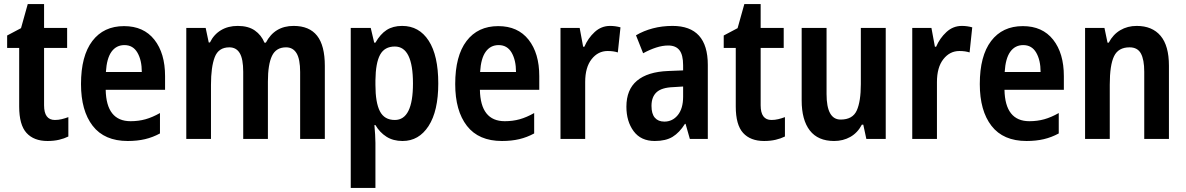

<svg xmlns="http://www.w3.org/2000/svg" viewBox="-20 -681 5812 941"><path d="M249 -93Q266 -93 282.5 -97Q299 -101 315 -107V-12Q295 -2 269.5 4Q244 10 213 10Q146 10 110 -29.5Q74 -69 74 -159V-446H15V-507L83 -543L116 -661H196V-544H309V-446H196V-165Q196 -93 249 -93Z M588 -553Q684 -553 736.5 -486.5Q789 -420 789 -308V-241H498Q501 -87 620 -87Q659 -87 693 -96.5Q727 -106 764 -127V-27Q729 -8 691 1Q653 10 606 10Q492 10 434.5 -64Q377 -138 377 -269Q377 -407 432.5 -480Q488 -553 588 -553ZM590 -460Q550 -460 526.5 -427.5Q503 -395 499 -328H675Q675 -386 653.5 -423Q632 -460 590 -460Z M1419 -554Q1496 -554 1534 -506Q1572 -458 1572 -358V0H1451V-328Q1451 -391 1433.5 -420Q1416 -449 1382 -449Q1333 -449 1313 -407Q1293 -365 1293 -281V0H1172V-329Q1172 -392 1155 -420.5Q1138 -449 1104 -449Q1051 -449 1032.5 -401Q1014 -353 1014 -265V0H893V-544H988L1003 -473H1009Q1028 -512 1063 -533Q1098 -554 1145 -554Q1197 -554 1229 -531.5Q1261 -509 1276 -472H1283Q1326 -554 1419 -554Z M1951 -554Q2034 -554 2081 -481.5Q2128 -409 2128 -272Q2128 -137 2080.5 -63.5Q2033 10 1953 10Q1907 10 1874 -11Q1841 -32 1820 -68H1815Q1817 -44 1818.5 -21.5Q1820 1 1820 19V240H1699V-544H1797L1814 -472H1820Q1844 -514 1875 -534Q1906 -554 1951 -554ZM1915 -453Q1865 -453 1843 -413Q1821 -373 1820 -287V-265Q1820 -178 1842 -135.5Q1864 -93 1915 -93Q2004 -93 2004 -272Q2004 -453 1915 -453Z M2422 -553Q2518 -553 2570.5 -486.5Q2623 -420 2623 -308V-241H2332Q2335 -87 2454 -87Q2493 -87 2527 -96.5Q2561 -106 2598 -127V-27Q2563 -8 2525 1Q2487 10 2440 10Q2326 10 2268.5 -64Q2211 -138 2211 -269Q2211 -407 2266.5 -480Q2322 -553 2422 -553ZM2424 -460Q2384 -460 2360.5 -427.5Q2337 -395 2333 -328H2509Q2509 -386 2487.5 -423Q2466 -460 2424 -460Z M2970 -554Q2996 -554 3021 -547L3008 -424Q2987 -431 2958 -431Q2911 -431 2879.5 -391Q2848 -351 2848 -279V0H2727V-544H2821L2838 -452H2844Q2862 -494 2894.5 -524Q2927 -554 2970 -554Z M3276 -554Q3449 -554 3449 -363V0H3361L3340 -74H3337Q3310 -31 3276.5 -10.5Q3243 10 3189 10Q3121 10 3085.5 -38Q3050 -86 3050 -158Q3050 -242 3102 -285.5Q3154 -329 3254 -333L3328 -336V-361Q3328 -412 3310 -435Q3292 -458 3255 -458Q3227 -458 3196 -448Q3165 -438 3132 -420L3097 -508Q3134 -530 3179.5 -542Q3225 -554 3276 -554ZM3280 -254Q3223 -252 3198 -229Q3173 -206 3173 -162Q3173 -123 3189.5 -104Q3206 -85 3236 -85Q3276 -85 3302 -117Q3328 -149 3328 -207V-257Z M3761 -93Q3778 -93 3794.5 -97Q3811 -101 3827 -107V-12Q3807 -2 3781.5 4Q3756 10 3725 10Q3658 10 3622 -29.5Q3586 -69 3586 -159V-446H3527V-507L3595 -543L3628 -661H3708V-544H3821V-446H3708V-165Q3708 -93 3761 -93Z M4321 -544V0H4226L4211 -70H4204Q4183 -30 4147.5 -10Q4112 10 4068 10Q3989 10 3949 -41.5Q3909 -93 3909 -189V-544H4031V-220Q4031 -95 4100 -95Q4159 -95 4179 -139.5Q4199 -184 4199 -269V-544Z M4694 -554Q4720 -554 4745 -547L4732 -424Q4711 -431 4682 -431Q4635 -431 4603.5 -391Q4572 -351 4572 -279V0H4451V-544H4545L4562 -452H4568Q4586 -494 4618.5 -524Q4651 -554 4694 -554Z M4993 -553Q5089 -553 5141.5 -486.5Q5194 -420 5194 -308V-241H4903Q4906 -87 5025 -87Q5064 -87 5098 -96.5Q5132 -106 5169 -127V-27Q5134 -8 5096 1Q5058 10 5011 10Q4897 10 4839.5 -64Q4782 -138 4782 -269Q4782 -407 4837.5 -480Q4893 -553 4993 -553ZM4995 -460Q4955 -460 4931.5 -427.5Q4908 -395 4904 -328H5080Q5080 -386 5058.5 -423Q5037 -460 4995 -460Z M5551 -554Q5627 -554 5668 -505.5Q5709 -457 5709 -359V0H5588V-329Q5588 -389 5571.5 -419Q5555 -449 5516 -449Q5461 -449 5440 -405.5Q5419 -362 5419 -266V0H5298V-544H5393L5408 -472H5414Q5435 -512 5470.5 -533Q5506 -554 5551 -554Z"/></svg>

Font: Noto Sans Bengali Condensed SemiBold
Style: Regular
Weight: 600
Width: 3
Designer: Joana Ranito - Universal Thirst; Jelle Bosma - Monotype Design Team
Foundry: Universal Thirst ehf.
Version: Version 3.000; ttfautohint (v1.8.4.7-5d5b)